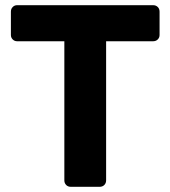

<svg xmlns="http://www.w3.org/2000/svg" viewBox="-20 -720 657 740"><path d="M253 0Q242 0 235 -7Q228 -14 228 -25V-561H46Q36 -561 29 -568Q22 -575 22 -585V-675Q22 -686 29 -693Q36 -700 46 -700H570Q581 -700 588 -693Q595 -686 595 -675V-585Q595 -575 588 -568Q581 -561 570 -561H389V-25Q389 -14 382 -7Q375 0 364 0Z"/></svg>

Font: Rubik SemiBold
Style: Regular
Weight: 600
Designer: Hubert and Fischer
Foundry: Hubert and Fischer
Version: Version 2.300;gftools[0.9.30]